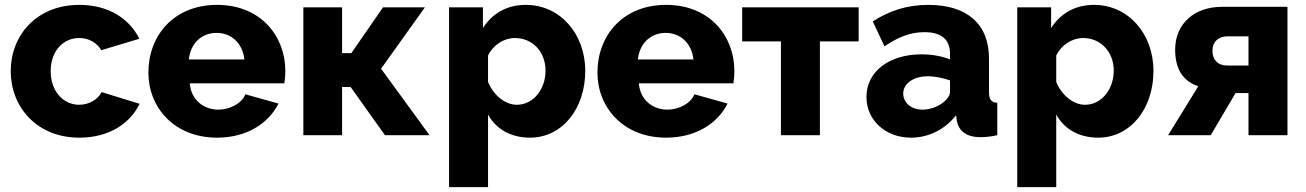

<svg xmlns="http://www.w3.org/2000/svg" viewBox="-20 -555 5360 788"><path d="M306 10C427 10 514 -48 553 -129L397 -177C381 -146 345 -125 305 -125C240 -125 188 -180 188 -263C188 -345 239 -399 305 -399C344 -399 376 -381 396 -349L552 -396C511 -478 426 -535 306 -535C128 -535 24 -408 24 -263C24 -118 129 10 306 10Z M871 10C992 10 1082 -48 1123 -130L987 -168C972 -130 923 -105 876 -105C818 -105 764 -143 759 -213H1147C1149 -226 1151 -245 1151 -264C1151 -407 1050 -535 871 -535C692 -535 589 -408 589 -257C589 -115 694 10 871 10ZM755 -311C762 -377 807 -420 869 -420C930 -420 976 -377 983 -311Z M1225 0H1384V-198H1419L1560 0H1743L1544 -273L1724 -525H1552L1422 -337H1384V-525H1225Z M1983 -85C2015 -26 2076 10 2155 10C2287 10 2382 -108 2382 -264C2382 -416 2279 -535 2138 -535C2059 -535 2000 -499 1962 -440V-525H1823V213H1983ZM2219 -265C2219 -190 2170 -125 2101 -125C2052 -125 2004 -166 1983 -219V-327C2004 -371 2049 -399 2093 -399C2166 -399 2219 -342 2219 -265Z M2714 10C2835 10 2925 -48 2966 -130L2830 -168C2815 -130 2766 -105 2719 -105C2661 -105 2607 -143 2602 -213H2990C2992 -226 2994 -245 2994 -264C2994 -407 2893 -535 2714 -535C2535 -535 2432 -408 2432 -257C2432 -115 2537 10 2714 10ZM2598 -311C2605 -377 2650 -420 2712 -420C2773 -420 2819 -377 2826 -311Z M3185 0H3345V-385H3504V-525H3026V-385H3185Z M3536 -157C3536 -62 3614 10 3719 10C3789 10 3857 -22 3904 -82L3907 -59C3915 -18 3945 8 4005 8C4022 8 4045 6 4073 0V-133C4048 -135 4039 -146 4039 -178V-315C4039 -458 3947 -535 3790 -535C3705 -535 3631 -512 3562 -467L3610 -365C3667 -403 3716 -423 3774 -423C3845 -423 3879 -392 3879 -334V-311C3848 -324 3805 -332 3762 -332C3629 -332 3536 -261 3536 -157ZM3854 -137C3832 -118 3798 -105 3766 -105C3717 -105 3687 -136 3687 -171C3687 -213 3730 -242 3789 -242C3816 -242 3851 -235 3879 -225V-178C3879 -165 3869 -149 3854 -137Z M4315 -85C4347 -26 4408 10 4487 10C4619 10 4714 -108 4714 -264C4714 -416 4611 -535 4470 -535C4391 -535 4332 -499 4294 -440V-525H4155V213H4315ZM4551 -265C4551 -190 4502 -125 4433 -125C4384 -125 4336 -166 4315 -219V-327C4336 -371 4381 -399 4425 -399C4498 -399 4551 -342 4551 -265Z M4774 0H4949L5051 -173H5104V0H5264V-527H4995C4883 -527 4803 -459 4803 -351C4803 -270 4837 -221 4898 -201ZM5017 -286C4977 -286 4956 -311 4956 -347C4956 -383 4980 -406 5019 -406H5104V-286Z"/></svg>

Font: FIGSv2-sans-serif ExtraBold
Style: Regular
Weight: 800
Designer: Matt McInerney, Pablo Impallari, Rodrigo Fuenzalida,Mirko Velimirovic
Foundry: Matt McInerney, Pablo Impallari, Rodrigo Fuenzalida
Version: Version 4.021;hotconv 1.0.109;makeotfexe 2.5.65596